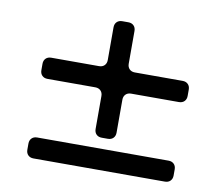

<svg xmlns="http://www.w3.org/2000/svg" viewBox="-74 -780 981 839"><g transform="rotate(10 416.5 -361.0)"><path d="M370 -206V-352Q370 -367 361 -376Q352 -385 337 -385H125Q110 -385 101 -394Q92 -403 92 -418V-446Q92 -461 101 -470Q110 -479 125 -479H337Q352 -479 361 -488Q370 -497 370 -512V-657Q370 -672 379 -681Q388 -690 403 -690H430Q445 -690 454 -681Q463 -672 463 -657V-512Q463 -497 472 -488Q481 -479 496 -479H708Q723 -479 732 -470Q741 -461 741 -446V-418Q741 -403 732 -394Q723 -385 708 -385H496Q481 -385 472 -376Q463 -367 463 -352V-206Q463 -191 454 -182Q445 -173 430 -173H403Q388 -173 379 -182Q370 -191 370 -206ZM92 -65V-92Q92 -107 101 -116Q110 -125 125 -125H708Q723 -125 732 -116Q741 -107 741 -92V-65Q741 -50 732 -41Q723 -32 708 -32H125Q110 -32 101 -41Q92 -50 92 -65Z"/></g></svg>

Font: Higure Gothic Black
Style: Regular
Weight: 900
Designer: Yoshimichi Ohira
Foundry: Positype
Version: Version 1.000